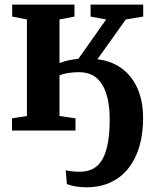

<svg xmlns="http://www.w3.org/2000/svg" viewBox="-20 -567 682 834"><path d="M270.5 232.5 265.5 172.5Q273 175 291 177Q309 179 327 179Q395.5 179 426 123Q456.5 67 456.5 -48Q456.5 -146 423.8 -199.8Q391 -253.5 323.5 -253.5Q299.5 -253.5 277 -250Q254.5 -246.5 238.5 -240V-63L308 -53V0H32V-53L97 -63V-482.5L33 -495V-547H303.5V-495L238.5 -482.5V-293Q255.5 -300 277.2 -304.8Q299 -309.5 320.5 -311.5L441 -482.5L373.5 -495V-547H602V-495L526.5 -482.5L403 -309.5Q460.5 -303.5 505.5 -272.2Q550.5 -241 576 -185.5Q601.5 -130 601.5 -55Q601.5 40 571.2 108Q541 176 485.8 211.2Q430.5 246.5 356.5 246.5Q304.5 246.5 270.5 232.5Z"/></svg>

Font: Merriweather Text
Style: Bold
Weight: 700
Designer: Eben Sorkin
Foundry: Eben Sorkin
Version: Version 2.100